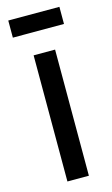

<svg xmlns="http://www.w3.org/2000/svg" viewBox="-109 -727 449 769"><g transform="rotate(-15 115.5 -342.0)"><path d="M71 0V-523H160V0ZM9 -613V-684H221V-613Z"/></g></svg>

Font: Bricolage Grotesque SemiCondensed
Style: Regular
Weight: 400
Width: 4
Designer: Mathieu Triay
Foundry: Atelier Triay
Version: Version 1.001;gftools[0.9.33.dev8+g029e19f]